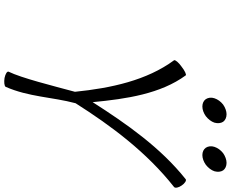

<svg xmlns="http://www.w3.org/2000/svg" viewBox="-110 -946 1069 889"><g transform="rotate(90 424.5 -501.5)"><path d="M548 -960C552 -975 551 -989 544 -1000C537 -1010 524 -1016 509 -1016C495 -1016 478 -1010 464 -1000C450 -989 440 -975 435 -960C430 -945 432 -931 439 -920C446 -910 458 -904 473 -904C488 -904 504 -910 518 -920C532 -931 543 -945 548 -960ZM773 -960C777 -975 776 -989 769 -1000C762 -1010 749 -1016 734 -1016C720 -1016 703 -1010 689 -1000C675 -989 665 -975 660 -960C655 -945 657 -931 664 -920C671 -910 683 -904 698 -904C713 -904 729 -910 743 -920C757 -931 768 -945 773 -960ZM259 -773C352 -647 388 -482 405 -314C377 -210 341 -66 312 -7C309 0 322 8 341 12C360 15 378 13 382 7C429 -100 429 -208 458 -317C564 -484 686 -647 846 -773C852 -778 849 -794 839 -808C829 -823 816 -831 810 -827C664 -711 554 -554 453 -396C438 -554 414 -711 329 -827C326 -831 308 -823 289 -808C269 -794 256 -778 259 -773Z"/></g></svg>

Font: Nupuram Light Oblique
Style: Regular
Weight: 300
Designer: Santhosh Thottingal (santhosh.thottingal@gmail.com)
Foundry: SMC
Version: Version 1.000